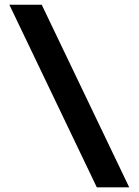

<svg xmlns="http://www.w3.org/2000/svg" viewBox="-20 -802 593 822"><path d="M533.2 0 158.6 -781.8H20L394.5 0Z"/></svg>

Font: Spartan MB ExtBd
Style: Regular
Weight: 800
Designer: Matt Bailey, Mirko Velimirovic
Foundry: Matt Bailey
Version: Version 1.005